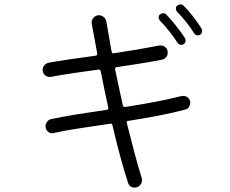

<svg xmlns="http://www.w3.org/2000/svg" viewBox="-20 -834 1040 869"><path d="M886 -677Q882 -674 875 -674Q865 -674 859 -683Q844 -707 822.5 -734.5Q801 -762 781 -781Q776 -788 776 -795Q776 -803 781 -808Q789 -814 797 -814Q805 -814 810 -809Q830 -790 851.5 -762.5Q873 -735 892 -705Q895 -701 895 -694Q895 -683 886 -677ZM811 -634Q807 -631 800 -631Q789 -631 784 -640Q768 -664 746 -692.5Q724 -721 704 -740Q698 -748 698 -755Q698 -763 703 -768Q711 -774 719 -774Q727 -774 732 -769Q752 -748 775 -719.5Q798 -691 817 -662Q820 -658 820 -651Q820 -640 811 -634ZM590 15Q566 15 559 -8Q541 -64 523 -130.5Q505 -197 489 -267Q487 -276 478 -274Q405 -263 338 -253Q271 -243 224 -232Q210 -228 198 -237.5Q186 -247 186 -263Q186 -274 193.5 -283.5Q201 -293 212 -295Q263 -306 328 -316.5Q393 -327 463 -337Q471 -338 470 -347Q461 -390 452 -431.5Q443 -473 436 -511Q434 -521 425 -519Q367 -511 312 -503Q257 -495 210 -486Q196 -484 184.5 -493Q173 -502 173 -518Q173 -529 180.5 -538Q188 -547 199 -550Q244 -558 299 -566Q354 -574 413 -582Q421 -583 420 -592Q413 -632 406.5 -666Q400 -700 395 -727Q393 -742 403 -753.5Q413 -765 428 -765Q439 -765 448.5 -757.5Q458 -750 461 -737Q466 -710 472 -675.5Q478 -641 485 -601Q487 -591 496 -593Q550 -601 602.5 -610Q655 -619 701 -628Q716 -630 727.5 -621Q739 -612 739 -597Q739 -571 714 -564Q668 -555 615.5 -546.5Q563 -538 508 -530Q500 -529 501 -520Q509 -481 518 -440Q527 -399 536 -357Q537 -348 549 -350Q619 -361 684.5 -373.5Q750 -386 800 -399Q803 -400 809 -400Q822 -400 831.5 -391.5Q841 -383 841 -369Q841 -359 835 -349.5Q829 -340 818 -338Q766 -324 699 -311Q632 -298 561 -287Q552 -287 554 -277Q571 -210 587.5 -147Q604 -84 621 -30Q622 -27 622.5 -24.5Q623 -22 623 -19Q623 -6 613.5 4.5Q604 15 590 15Z"/></svg>

Font: Kiwi Maru Light
Style: Regular
Weight: 300
Designer: Hiroki-Chan
Version: Version 1.100